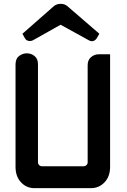

<svg xmlns="http://www.w3.org/2000/svg" viewBox="-20 -982 664 1001"><path d="M262 -951 97 -806 109 -784Q115 -775 118 -773Q126 -768 136 -768Q142 -768 149 -771H150L296 -853L443 -772Q451 -768 454 -768Q456 -767 458 -767Q474 -767 484 -782L498 -806L330 -951Q316 -962 296.5 -962Q277 -962 262 -951ZM554 -112Q554 -62 525 -31.5Q496 -1 454 -1H160Q118 -1 89.5 -31.5Q61 -62 61 -112V-648Q62 -678 80.5 -691Q99 -704 120 -704Q143 -704 160.5 -689.5Q178 -675 178 -648V-135Q178 -127 184.5 -121Q191 -115 200 -115H414Q424 -115 430.5 -121Q437 -127 437 -135V-642Q437 -669 454.5 -684Q472 -699 495 -699H554Z"/></svg>

Font: FifthLeg
Style: Bold
Weight: 700
Designer: Jakub Steiner
Version: Version 1.0